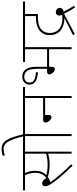

<svg xmlns="http://www.w3.org/2000/svg" viewBox="718 -1654 980 2457"><g transform="rotate(-90 1208.5 -426.0)"><path d="M496 -596H611V-622H0V-596H194C213 -561 225 -509 225 -468C225 -402 204 -353 157 -324C135 -361 117 -377 89 -377C70 -377 53 -365 53 -341C53 -323 59 -302 77 -272C115 -209 203 -101 316 12L335 -6C251 -85 168 -184 105 -271C131 -281 153 -292 172 -305C220 -287 280 -281 326 -281C387 -281 428 -289 470 -301V0H496ZM325 -307C273 -307 230 -314 195 -323C232 -358 251 -404 251 -467C251 -515 238 -566 222 -596H470V-327C427 -313 380 -307 325 -307Z M721 -596H836V-622H717C674 -800 636 -896 531 -896C491 -896 465 -889 441 -880L451 -854C471 -863 502 -870 532 -870C599 -870 643 -819 691 -622H596V-596H695V0H721Z M821 -622V-596H1182V-365H910C879 -365 868 -353 868 -334C868 -304 905 -258 937 -258C954 -258 966 -269 966 -297V-339H1182V0H1208V-596H1323V-622Z M1458 -632C1401 -632 1354 -600 1354 -541C1354 -469 1410 -438 1511 -431L1513 -457C1406 -464 1380 -491 1380 -541C1380 -577 1406 -606 1453 -606C1485 -606 1511 -596 1531 -567C1547 -540 1556 -505 1556 -429V-314H1522C1494 -314 1484 -301 1484 -285C1484 -258 1519 -215 1550 -215C1570 -215 1582 -227 1582 -256V-288H1807V0H1833V-596H1948V-622H1644V-596H1807V-314H1582V-441C1582 -529 1567 -562 1547 -589C1524 -619 1488 -632 1458 -632Z M1986 18 2001 41 2260 -97C2278 -59 2314 5 2341 44L2363 31C2335 -12 2308 -59 2287 -102C2317 -108 2336 -125 2336 -151C2336 -180 2312 -202 2282 -202C2254 -202 2237 -183 2237 -160C2237 -146 2241 -133 2248 -121C2230 -119 2214 -118 2199 -118C2080 -118 2014 -183 2014 -281C2014 -328 2034 -369 2066 -393C2101 -420 2156 -432 2231 -432H2257V-596H2417V-622H1933V-596H2231V-458H2228C2145 -458 2081 -441 2040 -405C2008 -378 1987 -337 1987 -281C1987 -142 2098 -93 2198 -93C2201 -93 2204 -93 2206 -93Z"/></g></svg>

Font: Noto Sans Devanagari UI Thin
Style: Regular
Weight: 100
Designer: Jelle Bosma - Monotype Design Team
Foundry: Monotype Imaging Inc.
Version: Version 2.004